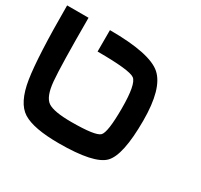

<svg xmlns="http://www.w3.org/2000/svg" viewBox="-133 -798 1017 971"><g transform="rotate(30 375.0 -312.5)"><path d="M0 -625H125Q125 -343.8 132.8 -257.8Q140.6 -171.9 175.8 -148.4Q210.9 -125 312.5 -125Q453.1 -125 476.6 -148.4Q500 -171.9 500 -312.5Q500 -453.1 468.8 -476.6Q437.5 -500 250 -500V-625Q484.4 -625 554.7 -562.5Q625 -500 625 -312.5Q625 -109.4 570.3 -54.7Q515.6 0 312.5 0Q164.1 0 101.6 -39.1Q39.1 -78.1 19.5 -203.1Q0 -328.1 0 -625Z"/></g></svg>

Font: CraftyPE
Style: Regular
Weight: 400
Designer: Erek Butcher
Foundry: Haunted Coop
Version: Version 0.018;April 4, 2024;FontCreator 15.0.0.2962 64-bit